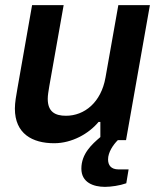

<svg xmlns="http://www.w3.org/2000/svg" viewBox="-20 -546 623 748"><path d="M191 12C260 12 326 -25 364 -71H371V-12C338 16 297 53 297 111C297 165 344 182 389 182C412 182 447 177 472 168L481 114H442C412 114 401 97 401 75C401 47 421 18 439 0H471L564 -526H441L391 -244C374 -147 309 -95 237 -95C194 -95 166 -111 166 -161C166 -175 169 -191 172 -210L228 -526H105L48 -202C43 -173 38 -147 38 -123C38 -25 106 12 191 12Z"/></svg>

Font: Archivo SemiBold
Style: Italic
Weight: 600
Italic angle: -10°
Designer: Hector Gatti
Foundry: Omnibus-Type
Version: Version 2.001